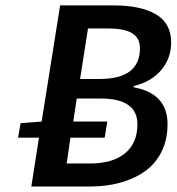

<svg xmlns="http://www.w3.org/2000/svg" viewBox="-20 -680 644 700"><path d="M94.2 0 122.1 -178.2H45.9L55.2 -231L131.8 -236.8L199.2 -660.2H396Q493.2 -660.2 548.6 -627.7Q604 -595.2 604 -524.9Q604 -468.8 568.8 -425.8Q533.7 -382.8 467.8 -366.2L466.8 -361.8Q590.8 -339.8 590.8 -227.1Q590.8 -171.4 569.3 -127.7Q547.9 -84 509.5 -56.4Q471.2 -28.8 419.9 -14.4Q368.7 0 308.1 0ZM272 -392.1H342.8Q490.2 -392.1 490.2 -503.9Q490.2 -541.5 461.7 -558.8Q433.1 -576.2 375 -576.2H300.8ZM223.1 -84H309.1Q390.6 -84 435.8 -121.1Q481 -158.2 481 -227.1Q481 -320.8 347.2 -320.8H259.8L247.1 -236.8H371.1L361.8 -178.2H236.8Z"/></svg>

Font: Office Code Pro Medium Italic
Style: Regular
Weight: 500
Italic angle: -9°
Designer: Nathan Rutzky & Paul D. Hunt
Foundry: Adobe Systems Incorporated
Version: Version 1.004;PS 001.004;hotconv 1.0.70;makeotf.lib2.5.58329